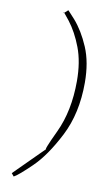

<svg xmlns="http://www.w3.org/2000/svg" viewBox="-106 -832 639 1092"><g transform="rotate(10 214.0 -286.0)"><path d="M41 190Q231 0 212.5 19.5Q194 39 254.5 -89Q315 -217 315 -389Q315 -500 284 -581.5Q253 -663 209 -720Q165 -777 174 -758L195 -776Q187 -792 237.5 -734.5Q288 -677 324.5 -591.5Q361 -506 361 -388Q361 -211 293.5 -79Q226 53 152.5 124Q79 195 55 207Z"/></g></svg>

Font: Be Vietnam Thin
Style: Italic
Weight: 250
Italic angle: -9°
Designer: Gabriel Lam
Foundry: TypeRant
Version: Version 3.000